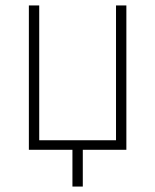

<svg xmlns="http://www.w3.org/2000/svg" viewBox="-20 -550 570 705"><path d="M86 0V-530H124V-35H406V-530H444V0H284V135H246V0Z"/></svg>

Font: Noto Sans Mono Condensed ExtraLight
Style: Regular
Weight: 200
Width: 3
Designer: Monotype Design Team
Foundry: Monotype Imaging Inc.
Version: Version 2.014; ttfautohint (v1.8.4.7-5d5b)